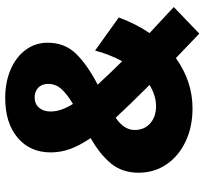

<svg xmlns="http://www.w3.org/2000/svg" viewBox="-44 -706 785 737"><g transform="rotate(-90 348.5 -337.5)"><path d="M588 35 494 -55Q405 9 301 9Q230 9 174 -17.5Q118 -44 86 -91Q54 -138 54 -198Q54 -261 89.5 -304Q125 -347 187 -382Q158 -425 145 -461Q132 -497 132 -535Q132 -615 188.5 -662.5Q245 -710 341 -710Q402 -710 450.5 -689Q499 -668 526 -631Q553 -594 553 -547Q553 -481 510 -437.5Q467 -394 392 -355Q442 -301 482 -261Q508 -309 523 -365L650 -274Q625 -207 590 -156Q625 -124 690 -63ZM318 -450Q355 -472 375 -494Q395 -516 395 -545Q395 -569 380.5 -583Q366 -597 343 -597Q318 -597 303.5 -580Q289 -563 289 -536Q289 -496 318 -450ZM391 -156Q310 -237 265 -286Q218 -254 218 -213Q218 -176 243.5 -153.5Q269 -131 309 -131Q350 -131 391 -156Z"/></g></svg>

Font: #9Slide03 Montserrat ExtraBold
Style: Regular
Weight: 800
Designer: Julieta Ulanovsky
Foundry: Julieta Ulanovsky
Version: Version 6.001